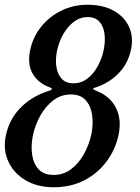

<svg xmlns="http://www.w3.org/2000/svg" viewBox="-23 -780 589 810"><path d="M104.5 -570Q116.5 -625 151.2 -668Q186 -711 236.5 -735.5Q287 -760 346 -760Q410 -760 455.2 -735.5Q500.5 -711 520.8 -668Q541 -625 529.5 -570Q517 -513 480.2 -473.8Q443.5 -434.5 390.5 -414.5Q381.5 -411 376 -409.8Q370.5 -408.5 370 -405.5Q369.5 -402.5 385.5 -396Q441.5 -373.5 466.2 -325Q491 -276.5 477 -210Q464 -149.5 427.2 -99.5Q390.5 -49.5 333.5 -19.8Q276.5 10 203.5 10Q134.5 10 84.5 -19.8Q34.5 -49.5 11.8 -99.5Q-11 -149.5 2 -210Q16.5 -276 61 -322.8Q105.5 -369.5 171 -392.5Q179 -395.5 186.8 -398Q194.5 -400.5 195.5 -404.5Q196 -408 190.2 -410Q184.5 -412 174.5 -416.5Q131 -436.5 111.8 -475Q92.5 -513.5 104.5 -570ZM218 -567.5Q210 -530.5 214.8 -498.8Q219.5 -467 237.2 -447.8Q255 -428.5 286.5 -428.5Q319 -428.5 344.8 -447.8Q370.5 -467 388.2 -498.8Q406 -530.5 414 -567.5Q422 -604.5 418 -636.5Q414 -668.5 396.5 -688.2Q379 -708 347 -708Q315 -708 288.8 -688.2Q262.5 -668.5 244.2 -636.5Q226 -604.5 218 -567.5ZM116.5 -211.5Q107 -168.5 112.2 -129.5Q117.5 -90.5 139.5 -66.2Q161.5 -42 203.5 -42Q244.5 -42 276.8 -66.2Q309 -90.5 330.8 -129.5Q352.5 -168.5 362 -211.5Q371 -253.5 366 -292.5Q361 -331.5 339.2 -356.5Q317.5 -381.5 276 -381.5Q234.5 -381.5 201.8 -356.5Q169 -331.5 147.2 -292.5Q125.5 -253.5 116.5 -211.5Z"/></svg>

Font: Besley* Medium
Style: Italic
Weight: 500
Italic angle: -13°
Designer: Owen Earl
Foundry: indestructible type*
Version: Version 3.000; ttfautohint (v1.8.3)